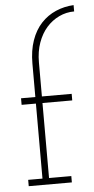

<svg xmlns="http://www.w3.org/2000/svg" viewBox="-54 -783 400 816"><g transform="rotate(-5 146.0 -375.0)"><path d="M219 0H35V-27H96V-347H35V-375H96V-518Q96 -573 111 -616Q126 -659 153 -688Q180 -717 216 -732.5Q252 -748 292 -750V-723Q258 -723 227.5 -708.5Q197 -694 174 -668Q151 -642 137.5 -604.5Q124 -567 124 -520V-375H251V-347H124V-27H219Z"/></g></svg>

Font: Josefin Slab Light
Style: Regular
Weight: 300
Designer: Santiago Orozco
Foundry: Typemade
Version: Version 2.000